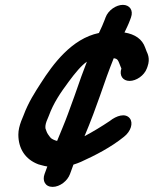

<svg xmlns="http://www.w3.org/2000/svg" viewBox="-20 -630 617 770"><path d="M502 -551 505.3 -560C516 -589.3 499.3 -610.5 472.7 -610.5C446.1 -610.5 414 -589.3 403.3 -560L400 -551C394.2 -535 386.2 -517.9 376.7 -497.7C266.8 -474.8 191.9 -371.8 144 -297C120.3 -260.1 94.1 -220.3 74.5 -167.5C71.7 -161.2 67.3 -150.7 64.9 -144C58.3 -126 53.6 -108.4 53.6 -90.2C53.6 -33.2 82.1 9.4 133.1 28.7C133.5 28.9 134.2 29.1 134.8 29.3L149.8 33.4C155.7 35 161.1 36.4 169.8 37.7L158.7 68C148.9 95 161.4 119.5 191 119.5C220.6 119.5 250.9 95 260.7 68L274.5 30.2C284.1 27.1 296.2 23 304.6 19.1C362.8 -7.3 424.7 -39.1 477.1 -81.4C505.7 -103.8 514.8 -137.1 500.6 -155.3C483 -177.8 447 -166.3 420 -144.6C386.8 -122.4 353.3 -102.1 318.9 -83.8C330.3 -111.4 343.2 -142.1 354.1 -172L380.7 -245C390.1 -270.9 398.8 -295.7 408.6 -324.5C418.9 -352.7 426.6 -372.8 436.1 -396.5C453.1 -394 453.3 -388.8 463.7 -362.7C464.9 -359.7 465.4 -358.7 466.8 -355.3C457.6 -327.3 472.3 -305.5 499.7 -305.5C526.3 -305.5 558.4 -326.7 569.1 -356L571.6 -363C583.6 -395.9 570.5 -417.4 568.2 -423.2L562.2 -439C550.4 -473 521.7 -492.7 479.2 -499.7C486.4 -514.8 495.5 -532.9 502 -551ZM175.6 -165C194.8 -217.8 222.7 -258 255.8 -302.8C281.4 -337.5 306.9 -368.2 328.5 -382.6C321.8 -365.5 314.5 -346.2 305.9 -322.5C296.7 -295.5 287.8 -270.1 278.7 -245L252.1 -172C239.1 -136.4 224.5 -103 209 -64.8C199.5 -67 189.8 -71.6 184 -76.3C174 -88.1 168.9 -96.2 166.5 -103.3L162.3 -115.1C161.6 -122.7 162 -130.4 166.7 -143.5C167.8 -146.5 175.6 -165 175.6 -165Z"/></svg>

Font: Take Off
Style: Hosehead
Weight: 400
Foundry: Cannot Into Space Fonts
Version: Version 0.89